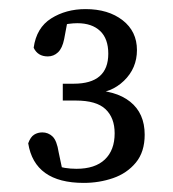

<svg xmlns="http://www.w3.org/2000/svg" viewBox="-20 -785 380 422"><path d="M118 -601H142Q218 -601 218 -667Q218 -700 200 -717Q182 -734 150 -734Q141 -734 130 -732.5Q119 -731 103 -726L130 -747L121 -699Q117 -679 107.5 -670Q98 -661 85 -661Q63 -661 54 -680Q60 -724 92.5 -744.5Q125 -765 168 -765Q218 -765 249.5 -740.5Q281 -716 281 -675Q281 -635 252.5 -607.5Q224 -580 183 -580L176 -587Q234 -587 266 -561.5Q298 -536 298 -489Q298 -451 278.5 -427.5Q259 -404 228.5 -393.5Q198 -383 164 -383Q56 -383 42 -470Q47 -484 55 -489Q63 -494 73 -494Q86 -494 95.5 -485Q105 -476 109 -450L120 -398L96 -423Q110 -418 122.5 -416Q135 -414 148 -414Q189 -414 210.5 -434.5Q232 -455 232 -492Q232 -526 212 -545Q192 -564 147 -564H118Z"/></svg>

Font: Lisu Bosa ExtraLight
Style: Regular
Weight: 200
Designer: David Morse, Annie Olsen, Victor Gaultney, Frank Grießhammer (Latin)
Foundry: SIL International
Version: Version 2.000